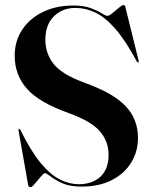

<svg xmlns="http://www.w3.org/2000/svg" viewBox="-20 -732 606 764"><path d="M304 10.5Q257.5 10.5 227.8 -3Q198 -16.5 181.5 -29.8Q165 -43 159 -43Q154 -43 142.5 -29.2Q131 -15.5 119.2 -1.5Q107.5 12.5 102 12.5Q93.5 12.5 92 4L54 -211.5Q53 -217.5 55 -218.5Q58 -220.5 61 -215.5Q103 -130 142.2 -83Q181.5 -36 219 -17.5Q256.5 1 293 1Q347 1 379.5 -28.8Q412 -58.5 412 -116Q412 -169 377.8 -209.2Q343.5 -249.5 253.5 -282Q135.5 -324 87 -379Q38.5 -434 38.5 -510Q38.5 -569.5 68.8 -614.5Q99 -659.5 151.5 -684.8Q204 -710 271.5 -710Q313.5 -710 341 -699.8Q368.5 -689.5 384.5 -679.2Q400.5 -669 408 -669Q414.5 -669 427.5 -679.8Q440.5 -690.5 453.2 -701.2Q466 -712 471 -712Q476.5 -712 478.5 -705.5L531.5 -491Q533 -485.5 530.5 -484Q527.5 -482 524.5 -487Q479.5 -571 439 -617.2Q398.5 -663.5 359.5 -682Q320.5 -700.5 280 -700.5Q228 -700.5 194.2 -666.8Q160.5 -633 160.5 -574Q160.5 -519.5 193 -478Q225.5 -436.5 312 -404.5Q394.5 -375 441.8 -341.8Q489 -308.5 509 -269.2Q529 -230 529 -183Q529 -129 502.2 -85.2Q475.5 -41.5 425.2 -15.5Q375 10.5 304 10.5Z"/></svg>

Font: Fraunces 144pt S000 SemiBold
Style: Regular
Weight: 600
Version: Version 1.000; ttfautohint (v1.8.3)